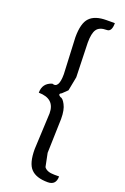

<svg xmlns="http://www.w3.org/2000/svg" viewBox="-180 -845 698 1070"><g transform="rotate(20 169.0 -310.5)"><path d="M205 -187 199 16 215 95Q231 118 275 118H304Q304 170 255 170Q186 170 155 137Q124 105 124 21L134 -194Q134 -281 38 -282Q38 -339 92 -355Q134 -340 134 -426L124 -642Q124 -726 155 -758Q186 -791 255 -791H304Q304 -740 275 -740Q231 -740 215 -716Q199 -693 199 -637L205 -434L189 -351L160 -323Q138 -313 160 -300Q174 -299 189 -270Q205 -241 205 -187Z"/></g></svg>

Font: Swei Toothpaste CJK TC
Style: Regular
Weight: 400
Version: Version 1.0